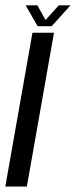

<svg xmlns="http://www.w3.org/2000/svg" viewBox="-42 -684 279 704"><path d="M-22.5 0 77 -564H156L56.5 0ZM96 -588 52 -664.5H95L125 -610.5L173.5 -664.5H216.5L147.5 -588Z"/></svg>

Font: Anybody Condensed Regular
Style: Italic
Weight: 400
Width: 3
Italic angle: -10°
Designer: Tyler Finck
Foundry: Etcetera Type Company
Version: Version 1.010; ttfautohint (v1.8.3) -l 8 -r 50 -G 200 -x 14 